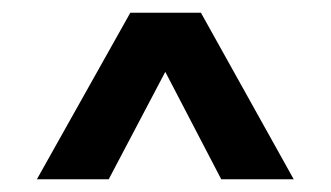

<svg xmlns="http://www.w3.org/2000/svg" viewBox="-20 -614 520 302"><path d="M151 -332H38L185 -594H296L442 -332H328L240 -501Z"/></svg>

Font: Hind Mysuru SemiBold
Style: Regular
Weight: 600
Designer: Manushi Parikh, Hitesh Malaviya
Foundry: Indian Type Foundry
Version: Version 0.703;PS 1.0;hotconv 1.0.86;makeotf.lib2.5.63406